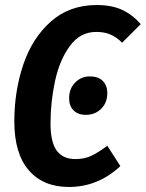

<svg xmlns="http://www.w3.org/2000/svg" viewBox="-20 -728 580 764"><path d="M540 -632 466 -558Q444 -580 420 -590.5Q396 -601 363 -601Q299 -601 258 -545Q217 -489 199 -405.5Q181 -322 181 -237Q181 -163 205.5 -129Q230 -95 280 -95Q316 -95 343.5 -108Q371 -121 407 -148L459 -67Q370 16 254 16Q152 16 94.5 -50.5Q37 -117 37 -245Q37 -365 72.5 -470.5Q108 -576 182 -642Q256 -708 365 -708Q425 -708 466.5 -688.5Q508 -669 540 -632ZM255 -337Q255 -375 279 -399.5Q303 -424 338 -424Q371 -424 389 -406Q407 -388 407 -357Q407 -319 382.5 -295Q358 -271 322 -271Q290 -271 272.5 -289Q255 -307 255 -337Z"/></svg>

Font: Fira Sans Extra Condensed SemiBold
Style: Italic
Weight: 600
Width: 3
Italic angle: -8°
Designer: Carrois Corporate & Edenspiekermann AG
Foundry: Carrois Corporate GbR & Edenspiekermann AG
Version: Version 4.203